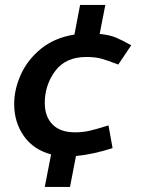

<svg xmlns="http://www.w3.org/2000/svg" viewBox="-20 -682 566 761"><path d="M157.5 -273.8Q157.5 -220 188.1 -188.8Q218.8 -157.5 277.5 -157.5Q310 -157.5 338.1 -164.4Q366.2 -171.2 410 -185L426.2 -95Q348.8 -70 281.2 -63.8L257.5 58.8H157.5L182.5 -70Q112.5 -88.8 74.4 -143.1Q36.2 -197.5 36.2 -270Q36.2 -327.5 62.5 -386.2Q88.8 -445 142.5 -488.8Q196.2 -532.5 275 -545L297.5 -662.5H397.5L375 -547.5Q413.8 -543.8 439.4 -533.1Q465 -522.5 500 -502.5L448.8 -426.2Q406.2 -442.5 381.9 -449.4Q357.5 -456.2 322.5 -456.2Q240 -456.2 198.8 -400.6Q157.5 -345 157.5 -273.8Z"/></svg>

Font: Cambay
Style: Bold Italic
Weight: 700
Italic angle: -11°
Designer: Pooja Saxena
Foundry: Pooja Saxena
Version: Version 1.006;PS 001.006;hotconv 1.0.70;makeotf.lib2.5.58329